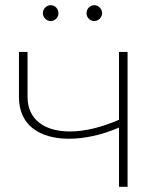

<svg xmlns="http://www.w3.org/2000/svg" viewBox="-20 -719 624 739"><path d="M438 0H471V-519H438V-258C369 -228 305 -213 249 -213C150 -213 86 -260 86 -346V-519H53V-345C53 -238 131 -185 246 -185C304 -185 371 -199 438 -228ZM343 -638C359 -638 373 -652 373 -668C373 -685 359 -699 343 -699C326 -699 313 -685 313 -668C313 -652 326 -638 343 -638ZM175 -638C192 -638 205 -652 205 -668C205 -685 192 -699 175 -699C159 -699 145 -685 145 -668C145 -652 159 -638 175 -638Z"/></svg>

Font: Chess Sans ExtraLight
Style: Regular
Weight: 275
Designer: Wolf Bōese
Foundry: Wolf Bōese
Version: Version 7.223;Glyphs 3.3 (3306)